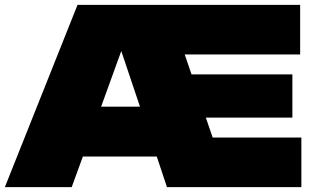

<svg xmlns="http://www.w3.org/2000/svg" viewBox="-20 -770 1306 790"><path d="M827 -286 855 -204H1220V0H667L625 -126H321L275 0H0L299 -750H1215V-546H740L768 -464H1183V-286ZM396 -331H556L479 -560Z"/></svg>

Font: Bounded
Style: Regular
Weight: 900
Designer: Vlad Churkin
Version: Version 1.0